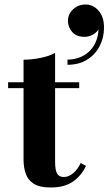

<svg xmlns="http://www.w3.org/2000/svg" viewBox="-20 -825 482 852"><path d="M205 7Q156.5 7 130.5 -9.2Q104.5 -25.5 94.5 -53.5Q84.5 -81.5 84.5 -116.5V-560Q118.5 -560 158.2 -567.8Q198 -575.5 224.5 -590V-107.5Q224.5 -70 233.2 -54.8Q242 -39.5 263.5 -39.5Q284.5 -39.5 304.5 -56.2Q324.5 -73 338 -101.5L361.5 -89Q342 -46.5 304.5 -19.8Q267 7 205 7ZM16 -434V-460H331.5V-434ZM279.5 -537.5V-560.5Q309.5 -560.5 335.5 -571Q361.5 -581.5 380.5 -601.5Q399.5 -621.5 409.2 -650Q419 -678.5 416.5 -714H423.5Q424 -703 414.8 -690.8Q405.5 -678.5 389.8 -670Q374 -661.5 355 -661.5Q319.5 -661.5 300.5 -682.8Q281.5 -704 281.5 -733Q281.5 -762.5 304.5 -783.8Q327.5 -805 360 -805Q393 -805 417.2 -778Q441.5 -751 441.5 -702.5Q441.5 -657.5 422 -620Q402.5 -582.5 366.2 -560Q330 -537.5 279.5 -537.5Z"/></svg>

Font: Bodoni Moda 9pt
Style: Bold
Weight: 700
Designer: Owen Earl
Foundry: indestructible type
Version: Version 2.005